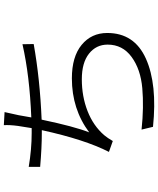

<svg xmlns="http://www.w3.org/2000/svg" viewBox="70 -874 837 1017"><g transform="rotate(-90 488.5 -365.5)"><path d="M403.3 -759.8Q400.4 -750 386.7 -684.6L375 -618.2Q595.7 -627 762.7 -665L763.7 -605.5Q577.1 -572.3 363.3 -563.5Q327.1 -390.6 295.9 -311.5Q418.9 -403.3 582 -403.3Q696.3 -403.3 759.3 -351.6Q822.3 -299.8 822.3 -215.8Q822.3 -72.3 686.5 -11.2Q550.8 49.8 325.2 26.4L310.5 -34.2Q429.7 -21.5 529.8 -30.3Q629.9 -39.1 695.3 -86.9Q760.7 -134.8 760.7 -213.9Q760.7 -274.4 712.9 -312.5Q665 -350.6 577.1 -350.6Q486.3 -350.6 408.7 -320.3Q331.1 -290 281.2 -232.4Q265.6 -213.9 250 -186.5L192.4 -207Q257.8 -335 307.6 -562.5H293Q214.8 -562.5 113.3 -571.3V-631.8Q207 -616.2 292 -616.2H318.4Q329.1 -681.6 330.1 -689.5Q335.9 -733.4 334 -763.7Z"/></g></svg>

Font: Min Sans Light
Style: Regular
Weight: 300
Designer: Jinseong-Kim, NotoSansCJK, Nunito
Foundry: Jinseong-Kim
Version: Version 1.400;Glyphs 3.1.2 (3151)